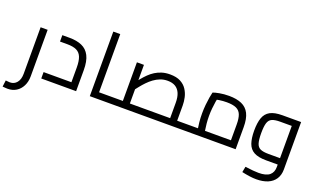

<svg xmlns="http://www.w3.org/2000/svg" viewBox="-139 -1249 3311 2003"><g transform="rotate(20 1517.0 -248.0)"><path d="M9 221Q-4 221 -18.5 219.5Q-33 218 -47 217L-38 146Q-24 147 -12 148.5Q0 150 9 150Q56 150 85 114.5Q114 79 114 16V-500H192V16Q192 77 168.5 123.5Q145 170 104 195.5Q63 221 9 221Z M303 0V-71H676L612 -14V-232Q612 -306 595 -349Q578 -392 539.5 -410.5Q501 -429 436 -429H355V-500H436Q516 -500 573 -475Q630 -450 660 -391.5Q690 -333 690 -232V0Z M919 0V-71H1041V0ZM842 0V-717H919V0ZM1041 0V-71Q1047 -71 1051 -68.5Q1055 -66 1057 -61.5Q1059 -57 1060 -50.5Q1061 -44 1061 -36Q1061 -28 1060 -21Q1059 -14 1057 -9.5Q1055 -5 1051 -2.5Q1047 0 1041 0Z M1786 0V-71H1894V0ZM1041 0Q1035 0 1031 -2.5Q1027 -5 1025 -9.5Q1023 -14 1022 -21Q1021 -28 1021 -36Q1021 -47 1022.5 -54.5Q1024 -62 1028.5 -66.5Q1033 -71 1041 -71ZM1041 0V-71H1780L1708 -6V-241Q1708 -304 1690.5 -345.5Q1673 -387 1638.5 -408Q1604 -429 1552 -429Q1508 -429 1470.5 -414.5Q1433 -400 1401 -376.5Q1369 -353 1341.5 -324.5Q1314 -296 1291 -267Q1268 -238 1249 -214L1224 -285Q1249 -316 1274.5 -347Q1300 -378 1328 -405.5Q1356 -433 1389.5 -454Q1423 -475 1463 -487.5Q1503 -500 1553 -500Q1624 -500 1669.5 -476Q1715 -452 1740.5 -412.5Q1766 -373 1776 -328Q1786 -283 1786 -241V0ZM1183 -71V-500H1261V-71ZM1894 0V-71Q1900 -71 1904 -68.5Q1908 -66 1910 -61.5Q1912 -57 1913 -50.5Q1914 -44 1914 -36Q1914 -28 1913 -21Q1912 -14 1910 -9.5Q1908 -5 1904 -2.5Q1900 0 1894 0Z M1894 0V-71H2441L2383 -30V-245Q2383 -315 2367 -355Q2351 -395 2312.5 -412Q2274 -429 2208 -429Q2166 -429 2124.5 -423Q2083 -417 2060 -407L2107 -455Q2101 -431 2095 -394.5Q2089 -358 2085 -316Q2081 -274 2081 -232Q2081 -189 2085 -148Q2089 -107 2094 -77Q2099 -47 2102 -35L2028 -14Q2024 -27 2018.5 -59Q2013 -91 2008.5 -136Q2004 -181 2004 -232Q2004 -281 2008.5 -327.5Q2013 -374 2019.5 -412Q2026 -450 2032 -473Q2054 -482 2102 -491Q2150 -500 2208 -500Q2292 -500 2348.5 -475Q2405 -450 2433 -394.5Q2461 -339 2461 -245V0ZM1894 0Q1888 0 1884 -2.5Q1880 -5 1878 -9.5Q1876 -14 1875 -21Q1874 -28 1874 -36Q1874 -47 1875.5 -54.5Q1877 -62 1881.5 -66.5Q1886 -71 1894 -71Z M2769 221Q2734 221 2694.5 215.5Q2655 210 2608 200L2620 137Q2673 144 2708.5 147Q2744 150 2769 150Q2852 150 2890 118.5Q2928 87 2928 27V-455L2968 -429H2799Q2741 -429 2709.5 -415Q2678 -401 2666 -362.5Q2654 -324 2654 -250Q2654 -176 2666 -137.5Q2678 -99 2709.5 -85Q2741 -71 2799 -71H2928V0H2799Q2712 0 2663.5 -26.5Q2615 -53 2595.5 -108.5Q2576 -164 2576 -250Q2576 -336 2595.5 -391.5Q2615 -447 2663.5 -473.5Q2712 -500 2799 -500H3006V26Q3006 88 2977.5 132Q2949 176 2896 198.5Q2843 221 2769 221Z"/></g></svg>

Font: Cairo
Style: Regular
Weight: 400
Designer: Mohamed Gaber, Accademia di Belle Arti di Urbino
Foundry: Kief Type Foundry, Accademia di Belle Arti di Urbino
Version: Version 3.120